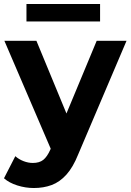

<svg xmlns="http://www.w3.org/2000/svg" viewBox="-30 -743 656 965"><path d="M140 202Q98 202 57 189Q16 176 -10 153L47 42Q65 58 88.5 67Q112 76 135 76Q168 76 187.5 60.5Q207 45 223 9L251 -57L263 -74L456 -538H606L363 33Q337 98 303.5 135Q270 172 229.5 187Q189 202 140 202ZM232 21 -8 -538H153L339 -88ZM103 -635V-723H473V-635Z"/></svg>

Font: Montserrat Thin
Style: Bold
Weight: 700
Version: Version 9.000